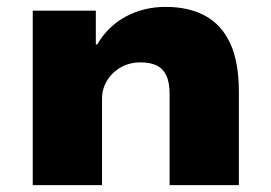

<svg xmlns="http://www.w3.org/2000/svg" viewBox="-20 -537 787 557"><path d="M75 0V-506H258V-408H262Q293 -461 345 -489Q397 -517 461 -517Q528 -517 575.5 -491Q623 -465 648 -411Q673 -357 673 -270V0H472V-264Q472 -298 462.5 -318Q453 -338 434.5 -347Q416 -356 388 -356Q356 -356 331 -342Q306 -328 291 -304Q276 -280 276 -250V0Z"/></svg>

Font: Nunito Sans 7pt SemiExpanded Black
Style: Regular
Weight: 900
Width: 6
Designer: Vernon Adams
Foundry: Vernon Adams
Version: Version 3.101;gftools[0.9.27]